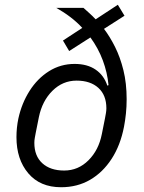

<svg xmlns="http://www.w3.org/2000/svg" viewBox="-20 -773 603 805"><path d="M502 -707 416 -652Q441 -619 462.5 -576Q484 -533 497.5 -478.5Q511 -424 511 -357Q511 -326 508 -297Q505 -268 500 -242Q485 -164 448 -107Q411 -50 357.5 -19Q304 12 236 12Q148 12 98.5 -46.5Q49 -105 49 -198Q49 -218 51 -237.5Q53 -257 57 -276Q71 -340 104 -392Q137 -444 185.5 -474.5Q234 -505 293 -505Q346 -505 381 -481Q416 -457 430 -414L435 -416Q430 -469 411 -520Q392 -571 359 -616L270 -559L244 -603L325 -656Q303 -680 275.5 -701Q248 -722 216 -740H330Q341 -730 354.5 -718Q368 -706 381 -692L474 -753ZM249 -58Q308 -58 351 -101Q394 -144 407 -211L420 -276Q422 -287 424 -298Q426 -309 426 -319Q426 -374 392.5 -404.5Q359 -435 301 -435Q243 -435 200 -392.5Q157 -350 143 -282L130 -217Q128 -206 126 -195.5Q124 -185 124 -174Q124 -119 157.5 -88.5Q191 -58 249 -58Z"/></svg>

Font: IBM Plex Sans Var
Style: Italic
Weight: 400
Italic angle: -11.31°
Designer: Mike Abbink, Paul van der Laan, Pieter van Rosmalen
Foundry: Bold Monday
Version: Version 1.001